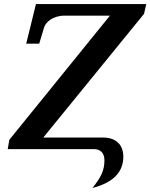

<svg xmlns="http://www.w3.org/2000/svg" viewBox="-20 -734 740 945"><path d="M435 191C526 168 587 121 587 37C587 -22 550 -57 488 -57H193L689 -666L700 -714H157L109 -519H173L197 -599C205 -625 240 -657 298 -657H521L26 -46L18 0H443C475 0 494 20 494 55C494 105 477 139 435 191Z"/></svg>

Font: Noto Serif Semi
Style: Italic
Weight: 600
Italic angle: -12°
Designer: Monotype Design Team
Foundry: Monotype Imaging Inc.
Version: Version 1.901